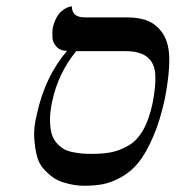

<svg xmlns="http://www.w3.org/2000/svg" viewBox="-20 -577 556 608"><path d="M377.4 -415H221.2Q164.1 -344.7 145.5 -256.8Q138.2 -223.1 138.4 -196.5Q138.7 -169.9 143.8 -152.6Q148.9 -135.3 160.6 -122.8Q172.4 -110.4 183.6 -104.2Q194.8 -98.1 212.9 -94.7Q231 -91.3 242.7 -90.6Q254.4 -89.8 272 -89.8Q308.1 -89.8 334 -95.2Q359.9 -100.6 387 -116.2Q414.1 -131.8 433.1 -165Q452.1 -198.2 462.9 -249Q473.6 -302.2 471.9 -339.1Q470.2 -376 447.3 -395.5Q424.3 -415 377.4 -415ZM247.6 11.2Q231.9 11.2 216.8 9Q201.7 6.8 182.1 1Q162.6 -4.9 147.7 -15.4Q132.8 -25.9 117.9 -42.5Q103 -59.1 96.9 -83Q90.8 -106.9 88.4 -139.6Q85.9 -172.4 96.7 -214.8Q122.1 -334 192.4 -416Q170.9 -416 158.7 -429.4Q146.5 -442.9 146 -458.5Q145.5 -474.1 146.5 -485.8Q150.4 -505.4 158.2 -519.8Q166 -534.2 174.3 -541Q182.6 -547.9 190.2 -551.8Q197.8 -555.7 202.6 -556.2L207.5 -557.1Q207.5 -522 248 -522H381.8Q422.9 -522 450.7 -509.8Q478.5 -497.6 497.1 -468.3Q515.6 -439 516.1 -389.6Q516.6 -340.3 502.4 -266.1Q487.3 -195.3 464.8 -143.6Q442.4 -91.8 418.7 -62.5Q395 -33.2 364 -16.1Q333 1 306.6 6.1Q280.3 11.2 247.6 11.2Z"/></svg>

Font: Linux Biolinum
Style: Italic
Weight: 400
Italic angle: -12°
Designer: Philipp H. Poll
Foundry: Philipp H. Poll
Version: Version 1.1.3 ; ttfautohint (v0.9)